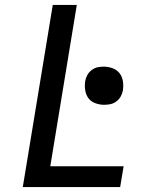

<svg xmlns="http://www.w3.org/2000/svg" viewBox="-20 -755 640 775"><path d="M72 0 193 -735H290L183 -84H479L465 0ZM400 -332Q382 -332 364.5 -338.5Q347 -345 337 -358.5Q327 -372 324 -390.5Q321 -409 324 -428Q326 -440 332.5 -452Q339 -464 350.5 -472.5Q362 -481 374 -483.5Q386 -486 399 -486Q417 -486 434.5 -479.5Q452 -473 462.5 -459.5Q473 -446 476 -427.5Q479 -409 476 -390Q474 -378 467.5 -366Q461 -354 449.5 -345.5Q438 -337 425.5 -334.5Q413 -332 400 -332Z"/></svg>

Font: Iosevka Aile Medium Oblique
Style: Regular
Weight: 500
Italic angle: -9°
Designer: Belleve Invis
Foundry: Belleve Invis
Version: Version 31.1.0; ttfautohint (v1.8.4)